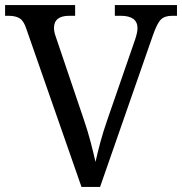

<svg xmlns="http://www.w3.org/2000/svg" viewBox="-20 -734 715 754"><path d="M84 -619Q74 -651 58 -661.5Q42 -672 13 -672H0V-714H275V-672H252Q192 -672 192 -624Q192 -616 194 -607Q196 -598 200 -587L310 -262Q325 -218 336 -176Q347 -134 355 -98Q363 -134 374 -175Q385 -216 401 -262L511 -580Q515 -592 517.5 -603.5Q520 -615 520 -623Q520 -672 454 -672H431V-714H675V-672H656Q627 -672 612 -657.5Q597 -643 580 -594L373 0H300Z"/></svg>

Font: Noto Serif Yezidi
Style: Regular
Weight: 400
Designer: Dalton Maag Ltd
Foundry: Dalton Maag Ltd
Version: Version 1.001; ttfautohint (v1.8.4.7-5d5b)